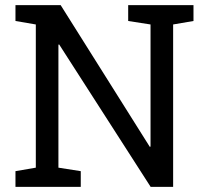

<svg xmlns="http://www.w3.org/2000/svg" viewBox="-20 -731 817 751"><path d="M40.5 0V-61.5L120.1 -75.2V-635.3L40.5 -648.9V-710.9H120.1H217.3L565.9 -156.7L568.8 -157.7V-635.3L481.4 -648.9V-710.9H657.2H736.8V-648.9L657.2 -635.3V0H569.3L211.4 -557.1L208.5 -556.2V-75.2L295.9 -61.5V0Z"/></svg>

Font: Roboto Slab LO
Style: Regular
Weight: 400
Designer: Google
Version: Version 2.000